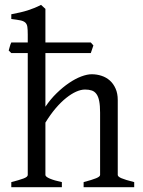

<svg xmlns="http://www.w3.org/2000/svg" viewBox="-20 -777 592 797"><path d="M327.1 0V-21Q362.3 -30.3 378.9 -37.1Q395.5 -43.9 395.5 -50.8V-309.1Q395.5 -338.9 391.8 -357.4Q388.2 -376 380.4 -386.7Q372.6 -397.5 360.8 -401.4Q349.1 -405.3 333 -405.3Q315.9 -405.3 296.1 -396.5Q276.4 -387.7 254.9 -370.6Q233.4 -353.5 211.4 -327.9Q189.5 -302.2 168.5 -268.1V-50.8Q168.5 -43.5 186.8 -35.6Q205.1 -27.8 236.8 -21V0H26.9V-21Q59.1 -29.3 77.1 -35.9Q95.2 -42.5 95.2 -50.8V-556.6H26.9L16.1 -567.4Q18.6 -575.2 20.8 -584Q22.9 -592.8 26.9 -600.6H95.2V-633.8Q95.2 -654.3 93.5 -665.8Q91.8 -677.2 84.7 -683.6Q77.6 -689.9 64 -692.6Q50.3 -695.3 26.9 -698.2V-717.8Q47.4 -721.7 64.2 -725.6Q81.1 -729.5 95.5 -734.1Q109.9 -738.8 123 -744.1Q136.2 -749.5 150.4 -756.8L168.5 -740.2V-600.6H356.9L367.7 -588.4L356.9 -556.6H168.5V-334Q189.5 -365.2 215.1 -390.1Q240.7 -415 266.6 -432.6Q292.5 -450.2 317.1 -459.5Q341.8 -468.8 360.8 -468.8Q381.8 -468.8 401.4 -462.4Q420.9 -456.1 435.8 -442.9Q450.7 -429.7 459.7 -409.4Q468.8 -389.2 468.8 -361.8V-50.8Q468.8 -43.9 483.6 -37.4Q498.5 -30.8 537.1 -21V0Z"/></svg>

Font: Gentium Plus Cyr
Style: Regular
Weight: 400
Designer: J. Victor Gaultney, Annie Olsen, Iska Routamaa, Becca Hirsbrunner
Foundry: SIL International
Version: Version 5.000